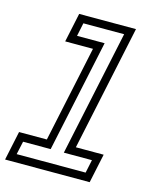

<svg xmlns="http://www.w3.org/2000/svg" viewBox="-147 -825 717 901"><g transform="rotate(15 211.5 -375.0)"><path d="M-34.5 0 -4.5 -141.5H130.5L229.5 -608.5H94.5L124.5 -750H400.5L271.5 -141.5H406.5L376.5 0ZM11.5 -38.5H346.5L360 -102.5H223.5L353 -712.5H155L141.5 -648H275.5L159.5 -102.5H25.5Z"/></g></svg>

Font: Tourney
Style: Italic
Weight: 400
Italic angle: -12°
Version: Version 1.015